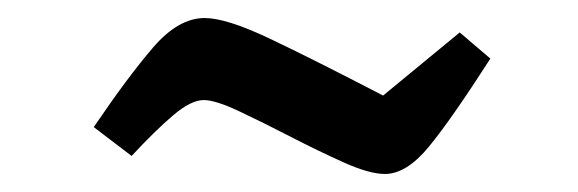

<svg xmlns="http://www.w3.org/2000/svg" viewBox="-20 -368 641 213"><path d="M407 -175Q390 -175 362 -187.5Q334 -200 303 -216Q272 -232 245.5 -244.5Q219 -257 206 -257Q192 -257 172 -240Q152 -223 126 -195L84 -227Q122 -283 150 -315.5Q178 -348 207 -348Q231 -348 278.5 -325.5Q326 -303 405 -262L490 -332L524 -303Q481 -236 456 -205.5Q431 -175 407 -175Z"/></svg>

Font: Eczar Medium
Style: Regular
Weight: 500
Designer: Vaibhav Singh
Foundry: Rosetta Type Foundry
Version: Version 2.000